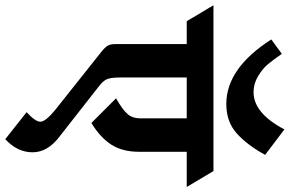

<svg xmlns="http://www.w3.org/2000/svg" viewBox="-278 -782 1126 747"><g transform="rotate(90 285.5 -408.0)"><path d="M502 -571V-385Q502 -321 474.5 -278Q447 -235 390 -200L294 -296Q338 -321 355 -340.5Q372 -360 372 -391V-571H213V-313Q213 -278 219 -262Q225 -246 249 -228L443 -76Q504 -30 504 29Q504 88 453 135L348 52Q385 18 385 -1.5Q385 -21 342 -57L108 -243Q93 -256 88 -266Q83 -276 83 -294V-571H-6L-68 -675H577L639 -571ZM270 -831Q352 -831 415 -951L514 -876Q477 -808 431.5 -766.5Q386 -725 316 -725Q177 -725 65 -900L121 -941Q146 -905 162.5 -885.5Q179 -866 208 -848.5Q237 -831 270 -831Z"/></g></svg>

Font: Halant
Style: Bold
Weight: 700
Designer: Hitesh Malaviya (Devanagari), Satya Rajpurohit (Latin)
Foundry: Indian Type Foundry
Version: Version 1.101;PS 1.0;hotconv 1.0.78;makeotf.lib2.5.61930; tt